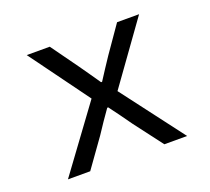

<svg xmlns="http://www.w3.org/2000/svg" viewBox="-91 -600 781 713"><g transform="rotate(-20 300.0 -243.0)"><path d="M64 0 249 -252 78 -486H169L246 -379Q259 -360 274 -339Q289 -318 303 -297H307Q320 -318 334.5 -339.5Q349 -361 362 -381L435 -486H522L349 -245L535 0H445L360 -112Q345 -133 328.5 -156Q312 -179 296 -200H292Q277 -179 262 -157Q247 -135 232 -112L152 0Z"/></g></svg>

Font: Source Code Pro
Style: Regular
Weight: 400
Monospace: yes
Designer: Paul D. Hunt, Teo Tuominen
Foundry: Adobe Systems Incorporated
Version: Version 1.018;hotconv 1.0.116;makeotfexe 2.5.65601